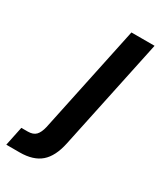

<svg xmlns="http://www.w3.org/2000/svg" viewBox="-278 -570 710 834"><g transform="rotate(30 77.0 -153.0)"><path d="M-101 194 -81 98H-49Q-22 98 -8.5 84Q5 70 12 40L126 -500H242L124 58Q109 129 71.5 161.5Q34 194 -34 194Z"/></g></svg>

Font: Wix Madefor Text SemiBold
Style: Italic
Weight: 600
Italic angle: -12°
Designer: Dalton Maag Ltd
Foundry: Dalton Maag Ltd
Version: Version 3.100